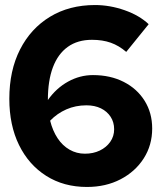

<svg xmlns="http://www.w3.org/2000/svg" viewBox="-20 -731 640 762"><path d="M325 11Q233 11 163.5 -33Q94 -77 55.5 -155.5Q17 -234 17 -339Q17 -451 59.5 -534.5Q102 -618 178.5 -664.5Q255 -711 357 -711Q416 -711 474.5 -690.5Q533 -670 570 -635L481 -525Q452 -550 419.5 -561.5Q387 -573 345 -573Q288 -573 249 -545Q210 -517 190 -464Q170 -411 170 -334Q203 -381 250 -407Q297 -433 349 -433Q418 -433 471 -406Q524 -379 554 -331Q584 -283 584 -221Q584 -155 550.5 -102.5Q517 -50 458.5 -19.5Q400 11 325 11ZM323 -313Q280 -313 243.5 -297Q207 -281 179 -252Q189 -212 208.5 -182.5Q228 -153 256 -137Q284 -121 317 -121Q350 -121 376 -133.5Q402 -146 417.5 -168Q433 -190 433 -218Q433 -246 419 -267.5Q405 -289 380.5 -301Q356 -313 323 -313Z"/></svg>

Font: Red Hat Mono
Style: Regular
Weight: 300
Monospace: yes
Designer: Pentagram, MCKL
Foundry: Pentagram, MCKL
Version: Version 1.023